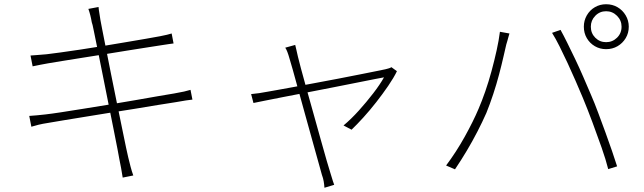

<svg xmlns="http://www.w3.org/2000/svg" viewBox="-20 -806 3040 906"><path d="M413 -701Q410 -719 406 -734.5Q402 -750 397 -764L445 -773Q446 -760 449 -743Q452 -726 454 -711Q455 -705 462 -669Q469 -633 480 -577.5Q491 -522 504 -456.5Q517 -391 530.5 -325.5Q544 -260 555.5 -203.5Q567 -147 575 -109Q583 -71 585 -64Q590 -43 596 -20Q602 3 609 22L559 32Q555 9 551.5 -12.5Q548 -34 543 -56Q542 -64 534.5 -102Q527 -140 516 -196Q505 -252 491.5 -318Q478 -384 465.5 -448.5Q453 -513 441.5 -568Q430 -623 423 -659Q416 -695 413 -701ZM124 -544Q139 -545 157.5 -546.5Q176 -548 200 -550Q224 -553 265.5 -558.5Q307 -564 359 -572Q411 -580 466.5 -589Q522 -598 574 -607Q626 -616 668 -623Q710 -630 735 -635Q755 -639 768 -642Q781 -645 790 -648L799 -601Q792 -600 777 -598Q762 -596 744 -593Q719 -589 676.5 -582.5Q634 -576 581.5 -567.5Q529 -559 473.5 -550Q418 -541 366 -533Q314 -525 272.5 -518Q231 -511 206 -507Q188 -504 171 -500.5Q154 -497 134 -493ZM118 -259Q134 -260 155.5 -262Q177 -264 194 -266Q221 -269 267 -276Q313 -283 371.5 -292.5Q430 -302 492 -312Q554 -322 613.5 -332.5Q673 -343 722 -351.5Q771 -360 802 -365Q831 -370 848.5 -374Q866 -378 879 -382L888 -336Q876 -335 857 -332Q838 -329 810 -324Q775 -319 724.5 -310.5Q674 -302 615.5 -292.5Q557 -283 496 -273.5Q435 -264 379 -254.5Q323 -245 278 -238Q233 -231 207 -226Q181 -222 162.5 -217.5Q144 -213 128 -208Z M1373 -594Q1375 -585 1378.5 -571Q1382 -557 1386 -538Q1389 -525 1400 -483.5Q1411 -442 1427 -385Q1443 -328 1460.5 -265.5Q1478 -203 1494 -145.5Q1510 -88 1522 -46.5Q1534 -5 1539 10Q1542 19 1545 29.5Q1548 40 1551 49Q1554 58 1557 66L1511 80Q1510 65 1507.5 50Q1505 35 1499 19Q1495 4 1483 -38.5Q1471 -81 1455 -139Q1439 -197 1421.5 -259.5Q1404 -322 1388.5 -379Q1373 -436 1361.5 -477Q1350 -518 1346 -530Q1341 -548 1336 -561Q1331 -574 1326 -581ZM1853 -470Q1838 -439 1812 -401Q1786 -363 1755.5 -324Q1725 -285 1694.5 -251.5Q1664 -218 1639 -194L1601 -214Q1637 -244 1673 -284Q1709 -324 1741 -365.5Q1773 -407 1792 -441Q1784 -440 1749.5 -433Q1715 -426 1664 -416Q1613 -406 1553 -394Q1493 -382 1432.5 -370.5Q1372 -359 1318.5 -348.5Q1265 -338 1227.5 -330.5Q1190 -323 1176 -320L1165 -362Q1185 -364 1203 -366.5Q1221 -369 1241 -373Q1251 -375 1283.5 -380.5Q1316 -386 1363.5 -395Q1411 -404 1465.5 -414Q1520 -424 1574.5 -434.5Q1629 -445 1676.5 -454.5Q1724 -464 1756.5 -470.5Q1789 -477 1798 -479Q1805 -481 1813 -483Q1821 -485 1827 -489Z M2768 -680Q2768 -649 2789 -628Q2810 -607 2840 -607Q2870 -607 2891.5 -628Q2913 -649 2913 -680Q2913 -710 2891.5 -731.5Q2870 -753 2840 -753Q2810 -753 2789 -731.5Q2768 -710 2768 -680ZM2735 -680Q2735 -709 2749 -733.5Q2763 -758 2787 -772Q2811 -786 2840 -786Q2870 -786 2894 -772Q2918 -758 2932.5 -733.5Q2947 -709 2947 -680Q2947 -650 2932.5 -626Q2918 -602 2894 -588Q2870 -574 2840 -574Q2811 -574 2787 -588Q2763 -602 2749 -626Q2735 -650 2735 -680ZM2238 -292Q2254 -329 2270 -375Q2286 -421 2299.5 -471Q2313 -521 2323.5 -568.5Q2334 -616 2339 -656L2384 -648Q2381 -639 2379 -631Q2377 -623 2374.5 -614.5Q2372 -606 2369 -596Q2364 -575 2355.5 -537.5Q2347 -500 2335 -454.5Q2323 -409 2307.5 -362Q2292 -315 2275 -273Q2256 -230 2232.5 -184.5Q2209 -139 2182.5 -94.5Q2156 -50 2127 -7L2085 -25Q2133 -89 2173 -161Q2213 -233 2238 -292ZM2730 -345Q2714 -383 2696 -424.5Q2678 -466 2658.5 -508Q2639 -550 2620.5 -587Q2602 -624 2585 -651L2625 -665Q2639 -640 2656.5 -604.5Q2674 -569 2693.5 -528.5Q2713 -488 2732 -444Q2751 -400 2769 -358Q2786 -319 2803 -273Q2820 -227 2837 -181Q2854 -135 2868 -93.5Q2882 -52 2892 -21L2850 -8Q2839 -52 2818.5 -110.5Q2798 -169 2775 -230.5Q2752 -292 2730 -345Z"/></svg>

Font: Noto Sans TC ExtraLight
Style: Regular
Weight: 250
Designer: Ryoko NISHIZUKA  (kana, bopomofo & ideographs); Paul D. Hunt (Latin, Greek & Cyrillic); Sandoll Communications , Soo-you
Foundry: Adobe
Version: Version 2.004-H2;hotconv 1.0.118;makeotfexe 2.5.65603